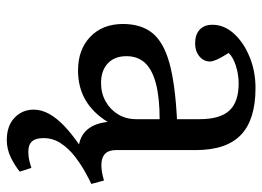

<svg xmlns="http://www.w3.org/2000/svg" viewBox="-126 -436 790 579"><g transform="rotate(90 269.5 -146.0)"><path d="M401.9 229Q358.9 229 334.5 205.6Q310.1 182.1 310.1 147.9Q310.1 125 322.5 102.1Q335 79.1 358.4 56.6Q381.8 34.2 415 11.2Q385.3 5.4 368.2 -16.4Q351.1 -38.1 347.2 -75.2Q319.3 -30.3 280.8 -8.1Q242.2 14.2 191.9 14.2Q128.9 14.2 90.3 -22.9Q51.8 -60.1 51.8 -121.1Q51.8 -176.3 79.3 -210.2Q106.9 -244.1 169.9 -261.5Q232.9 -278.8 338.9 -284.2V-352.1Q338.9 -414.1 313 -442.1Q287.1 -470.2 231 -470.2Q204.1 -470.2 177.5 -461.7Q150.9 -453.1 139.2 -439.9Q153.3 -418 159.2 -404.5Q165 -391.1 165 -383.8Q165 -364.7 149.4 -351.8Q133.8 -338.9 110.8 -338.9Q84 -338.9 69.1 -352.5Q54.2 -366.2 54.2 -391.1Q54.2 -426.3 80.6 -455.6Q106.9 -484.9 150.4 -502.9Q193.8 -521 245.1 -521Q340.3 -521 386.2 -477.1Q432.1 -433.1 432.1 -340.8V-100.1Q432.1 -78.1 443.6 -67.1Q455.1 -56.2 477.1 -56.2Q488.3 -56.2 499 -58.1Q509.8 -60.1 523.9 -64L534.2 -25.9Q519 -19 496.1 -6.1Q473.1 6.8 450 24.9Q426.8 43 411.4 66.4Q396 89.8 396 118.2Q396 142.1 406 153.1Q416 164.1 437 164.1Q451.2 164.1 463.6 161.1Q476.1 158.2 485.8 154.8L497.1 189.9Q480 204.1 454.8 216.6Q429.7 229 401.9 229ZM230 -55.2Q260.7 -55.2 285.4 -69.1Q310.1 -83 324.5 -106.9Q338.9 -130.9 338.9 -161.1V-231.9Q274.9 -231.9 232.4 -220.9Q189.9 -210 169.4 -188Q148.9 -166 148.9 -131.8Q148.9 -95.7 170.9 -75.4Q192.9 -55.2 230 -55.2Z"/></g></svg>

Font: Literata
Style: Regular
Weight: 400
Designer: Latin by Veronika Burian and Jose Scaglione. Greek by Irene Vlachou. Cyrillic by Vera Evstafieva.
Foundry: TypeTogether
Version: Version 3.002